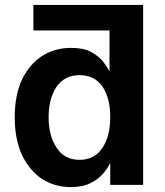

<svg xmlns="http://www.w3.org/2000/svg" viewBox="-20 -750 670 782"><path d="M563 3H429V-83H427Q417 -62 399 -42Q379 -19 348 -4Q317 12 268 12Q204 12 151 -21Q100 -56 70 -118Q40 -183 40 -272Q40 -363 70 -427Q102 -491 153 -523Q205 -555 269 -555Q319 -555 350 -539Q380 -523 400 -499Q417 -477 427 -458H426V-626H116V-730H563ZM397 -398Q364 -444 304 -444Q243 -444 210 -396Q178 -347 178 -273Q178 -196 211 -148Q242 -99 304 -99Q364 -99 396 -146Q429 -194 429 -273Q429 -351 397 -398Z"/></svg>

Font: Sinter Bold
Style: Regular
Weight: 700
Foundry: Adobe & rsms
Version: Version 1.000